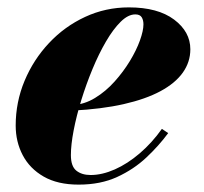

<svg xmlns="http://www.w3.org/2000/svg" viewBox="-20 -490 552 520"><path d="M193 10Q136 10 98.2 -11.8Q60.5 -33.5 41.5 -69.8Q22.5 -106 22.5 -150Q22.5 -213.5 46.5 -271Q70.5 -328.5 112.8 -373.5Q155 -418.5 210.5 -444.2Q266 -470 329 -470Q407.5 -470 451.5 -437Q495.5 -404 495.5 -356.5Q495.5 -322 475 -293.2Q454.5 -264.5 414.5 -243Q374.5 -221.5 315 -208Q255.5 -194.5 176.5 -190.5V-205.5Q208.5 -207 237.5 -224.8Q266.5 -242.5 290.2 -269Q314 -295.5 331.8 -324.8Q349.5 -354 359 -380.5Q368.5 -407 368.5 -424Q368.5 -435.5 363.8 -443.2Q359 -451 346.5 -451Q327 -451 306.8 -431Q286.5 -411 267 -377.5Q247.5 -344 230.5 -303Q213.5 -262 200.2 -219Q187 -176 179.5 -137Q172 -98 172 -70Q172 -39.5 186.8 -27.8Q201.5 -16 225.5 -16Q256.5 -16 291 -31.2Q325.5 -46.5 358.5 -74.8Q391.5 -103 418.5 -141L435.5 -129.5Q410.5 -95.5 376.5 -63.5Q342.5 -31.5 297.5 -10.8Q252.5 10 193 10Z"/></svg>

Font: Bodoni Moda ExtraBold
Style: Italic
Weight: 800
Italic angle: -13°
Version: Version 2.005